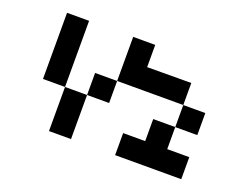

<svg xmlns="http://www.w3.org/2000/svg" viewBox="-99 -824 1322 1023"><g transform="rotate(20 562.5 -312.5)"><path d="M625 0V-125H750V-250H875V-375H500V-625H625V-499L875 -500V-375H1000V-250H875V-125H1000V0ZM125 -250V-625H250V-250ZM375 -250V-375H500V-250ZM250 0V-250H375V0Z"/></g></svg>

Font: Silkscreen
Style: Regular
Weight: 400
Designer: Jason Kottke
Foundry: Jason Kottke
Version: Version 1.001; ttfautohint (v1.8.4.7-5d5b)